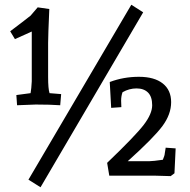

<svg xmlns="http://www.w3.org/2000/svg" viewBox="-20 -741 800 810"><path d="M114 -398V-608L43 -576L23 -609Q97 -665 109 -675L139 -710L188 -703Q183 -590 183 -560V-416Q183 -366 189 -348L238 -344L234 -297Q193 -300 131 -300L52 -297L49 -340L109 -348L112 -370Q114 -391 114 -398ZM534 -721 584 -689 151 49 100 17ZM443 -395Q501 -417 566 -417Q631 -417 666.5 -389Q702 -361 702 -310Q702 -259 665.5 -209.5Q629 -160 519 -61H611Q625 -61 667 -67Q675 -86 675 -93L679 -118L721 -115L716 -10L700 2Q643 0 630 0H441L432 -54Q551 -168 586.5 -214.5Q622 -261 622 -297Q622 -333 604.5 -350.5Q587 -368 556 -368Q525 -368 497 -352Q491 -336 491 -316L492 -289L449 -286Z"/></svg>

Font: Andada SC
Style: Regular
Weight: 400
Designer: Carolina Giovagnoli
Foundry: Carolina Giovagnoli
Version: Version 1.003